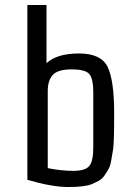

<svg xmlns="http://www.w3.org/2000/svg" viewBox="-20 -740 554 772"><path d="M172 -374V-64Q227 -53 274.5 -53Q322 -53 338.5 -72Q355 -91 355 -147V-372Q355 -421 340 -441Q325 -461 268.5 -461Q212 -461 192 -438.5Q172 -416 172 -374ZM90 -720H167V-486Q209 -525 297.5 -525Q386 -525 412.5 -471.5Q439 -418 439 -284Q439 -168 435 -141.5Q431 -115 427 -93.5Q423 -72 416.5 -60.5Q410 -49 400.5 -35Q391 -21 378.5 -14Q366 -7 350 0Q321 12 255 12Q189 12 90 -17Z"/></svg>

Font: Strait
Style: Regular
Weight: 400
Width: 3
Designer: Eduardo Rodriguez Tunni
Foundry: Eduardo Rodriguez Tunni
Version: Version 1.001